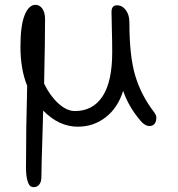

<svg xmlns="http://www.w3.org/2000/svg" viewBox="-20 -481 740 797"><path d="M121.1 295.9Q111.8 295.9 105.2 290.8Q98.6 285.6 93.3 266.4Q87.9 247.1 87.9 213.9Q87.9 51.8 92.8 -125Q64.9 -192.9 64.9 -288.1Q64.9 -375.5 82.3 -418.2Q99.6 -460.9 127 -460.9Q145 -460.9 156 -444.8Q167 -428.7 167 -401.9Q167 -313.5 163.1 -133.8Q187 -84 221.9 -52Q256.8 -20 291 -20Q365.2 -20 405.5 -80.8Q445.8 -141.6 445.8 -264.2Q445.8 -311.5 444.3 -359.6Q442.9 -407.7 442.9 -431.2Q442.9 -459 465.8 -459Q487.3 -459 502.2 -439.2Q517.1 -419.4 517.1 -388.2Q517.1 -247.6 541.5 -166.5Q565.9 -85.4 619.1 -16.1Q633.3 1 627.2 21.5Q621.1 42 600.1 42Q581.5 42 563 20Q512.7 -39.6 491.2 -104Q469.7 -34.2 419.2 5.4Q368.7 44.9 303.2 44.9Q224.6 44.9 159.2 -22Q158.2 21.5 156.2 82.8Q154.3 144 153.1 184.8Q151.9 225.6 151.9 251Q151.9 274.9 142.6 285.4Q133.3 295.9 121.1 295.9Z"/></svg>

Font: Shantell Sans Irregular Bouncy
Style: Regular
Weight: 300
Designer: Stephen Nixon, Anya Danilova, Shantell Martin
Foundry: Arrow Type
Version: Version 1.006;[9816181b4]